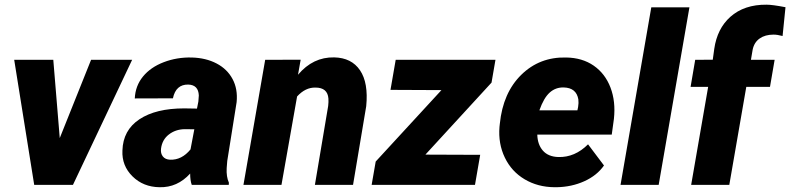

<svg xmlns="http://www.w3.org/2000/svg" viewBox="-20 -781 3338 811"><path d="M232.4 -197.8 364.7 -528.3H538.1L288.1 0H124.5L40 -528.3H205.1Z M790 0Q783.2 -19 783.2 -47.9Q729 11.7 653.8 9.8Q585 8.8 539.6 -36.1Q494.1 -81.1 497.1 -145Q499.5 -231 568.8 -277.1Q638.2 -323.2 758.3 -323.2L812 -322.3L817.9 -352.1L819.8 -377.9Q817.9 -422.4 775.4 -423.8Q722.7 -424.8 710.4 -365.7L549.3 -365.2Q551.8 -418.5 584 -457.8Q616.2 -497.1 671.6 -518.3Q727.1 -539.6 789.6 -538.1Q849.6 -536.6 894.8 -512.9Q939.9 -489.3 962.4 -447Q984.9 -404.8 979.5 -349.6L939.9 -101.1L937.5 -70.8Q935.5 -34.7 946.8 -9.3L946.3 0ZM698.2 -106.4Q747.6 -104.5 784.7 -149.9L800.8 -234.9L759.3 -235.4Q720.7 -234.4 692.9 -212.6Q665 -190.9 660.2 -153.3Q657.7 -133.3 667.7 -120.4Q677.7 -107.4 698.2 -106.4Z M1250 -528.8 1238.8 -465.3Q1302.2 -540.5 1391.6 -538.6Q1464.8 -537.1 1500.7 -484.1Q1536.6 -431.2 1526.9 -332.5L1471.2 0H1310.1L1366.2 -333.5Q1368.2 -350.6 1367.2 -364.7Q1363.8 -411.1 1312.5 -411.1Q1270 -412.1 1234.9 -373.5L1168.9 0H1008.3L1100.1 -528.3Z M1776.9 -127.9 2008.3 -127 1986.3 0H1549.8L1566.9 -98.6L1844.7 -400.4L1629.4 -401.4L1651.4 -528.3H2072.8L2056.2 -432.1Z M2322.3 9.8Q2251.5 9.3 2196 -23.7Q2140.6 -56.6 2112.3 -115.5Q2084 -174.3 2089.8 -245.1L2091.3 -258.8Q2104.5 -389.2 2181.9 -465.1Q2259.3 -541 2371.6 -538.1Q2439.5 -537.1 2487.8 -503.7Q2536.1 -470.2 2558.6 -411.4Q2581.1 -352.5 2573.2 -279.3L2564 -212.4H2249.5Q2250.5 -170.9 2272.9 -145Q2295.4 -119.1 2338.4 -117.7Q2408.2 -115.7 2463.9 -171.4L2531.2 -82Q2501.5 -39.6 2448 -15.4Q2394.5 8.8 2331.1 9.8ZM2361.3 -411.6Q2327.1 -412.6 2302 -390.1Q2276.9 -367.7 2258.3 -314.9H2418.9L2421.9 -329.1Q2424.8 -346.2 2422.9 -361.3Q2414.6 -410.2 2361.3 -411.6Z M2762.2 0H2601.1L2731 -750H2892.1Z M2899.4 0 2971.2 -414.1H2897L2916.5 -528.3L2990.7 -528.8L2997.1 -575.2Q3009.3 -659.7 3064.5 -709.5Q3123.5 -762.2 3218.3 -761.2Q3242.7 -761.2 3297.9 -750.5L3285.6 -628.9Q3263.2 -634.8 3247.6 -634.8Q3211.9 -634.8 3188.7 -618.4Q3165.5 -602.1 3159.2 -571.3L3151.9 -528.3H3252L3232.4 -414.1H3132.3L3060.5 0Z"/></svg>

Font: TypoPRO Roboto
Style: Italic
Weight: 900
Italic angle: -12°
Designer: Google
Version: Version 2.136; 2016